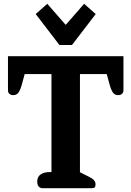

<svg xmlns="http://www.w3.org/2000/svg" viewBox="-20 -991 692 1011"><path d="M168 -917 229 -971 326 -860 423 -971 484 -917 359 -754H293ZM176 -35Q176 -60 194 -72.5Q212 -85 242 -85H251V-601H110L96 -550Q88 -519 78 -504.5Q68 -490 50 -490Q38 -490 30 -496.5Q22 -503 22 -516V-695H630V-516Q630 -503 622 -496.5Q614 -490 602 -490Q584 -490 574 -504.5Q564 -519 556 -550L542 -601H401V-84L439 -65Q464 -53 473.5 -43.5Q483 -34 483 -20Q483 -10 479 -5Q475 0 464 0H205Q191 0 183.5 -9Q176 -18 176 -35Z"/></svg>

Font: Maitree
Style: Bold
Weight: 700
Designer: CadsonDemak Team
Foundry: CadsonDemak
Version: Version 1.002